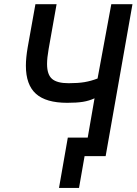

<svg xmlns="http://www.w3.org/2000/svg" viewBox="-20 -745 652 916"><path d="M303.5 -88.5H398.5L431 -276Q405 -264 375.5 -259.2Q346 -254.5 300.5 -254.5Q199.5 -254.5 151.5 -297.5Q103.5 -340.5 103.5 -431.5Q103.5 -469 112 -518.5L149 -725H250L212 -511Q204.5 -469 204.5 -439.5Q204.5 -389 228.5 -368.5Q252.5 -348 307.5 -348Q352 -348 383.2 -353.2Q414.5 -358.5 445.5 -370.5L511 -725H612L484 0H383.5L357 151.5H261.5Z"/></svg>

Font: JuliaMono Medium
Style: Italic
Weight: 500
Italic angle: -9°
Monospace: yes
Designer: cormullion
Foundry: corm
Version: Version 0.054; ttfautohint (v1.8.4)